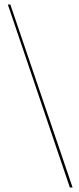

<svg xmlns="http://www.w3.org/2000/svg" viewBox="-20 -772 348 844"><path d="M299 52H287L14.5 -752H25.5Z"/></svg>

Font: Imbue 100pt Light
Style: Regular
Weight: 300
Designer: Tyler Finck
Foundry: Etcetera Type Company
Version: Version 1.102; ttfautohint (v1.8.3)